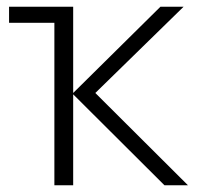

<svg xmlns="http://www.w3.org/2000/svg" viewBox="-20 -552 603 572"><path d="M142 0V-484H7V-532H198V-275L458 -532H527L264 -275L540 0H470L198 -271V0Z"/></svg>

Font: Noto Sans Mono SemiCondensed Light
Style: Regular
Weight: 300
Width: 4
Designer: Monotype Design Team
Foundry: Monotype Imaging Inc.
Version: Version 2.014; ttfautohint (v1.8.4.7-5d5b)